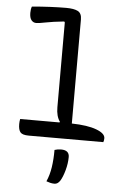

<svg xmlns="http://www.w3.org/2000/svg" viewBox="-65 -806 730 1118"><g transform="rotate(5 300.0 -247.0)"><path d="M65 -92H295L297 -96Q275 -126 275 -179V-675L271 -680Q204 -673 164.5 -665Q125 -657 109 -657Q92 -657 81 -670.5Q70 -684 70 -713Q70 -735 76 -750Q129 -755 182 -757.5Q235 -760 275 -760Q322 -760 344.5 -748Q367 -736 367 -700V-92Q460 -90 511.5 -70.5Q563 -51 563 -23Q563 -16 562 -10.5Q561 -5 559 0H123Q86 0 74 -14.5Q62 -29 62 -62Q62 -77 65 -92ZM280 70Q298 64 318 64Q366 64 366 104Q366 141 355 181Q344 221 330 244Q316 266 297 266Q284 266 272 263Q260 260 249 256Q266 218 273 171.5Q280 125 280 70Z"/></g></svg>

Font: Recursive Mn Csl St
Style: Regular
Weight: 400
Monospace: yes
Version: Version 1.079;hotconv 1.0.112;makeotfexe 2.5.65598; ttfautoh